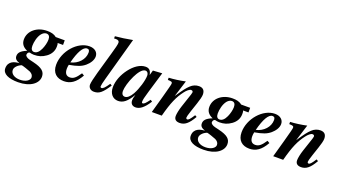

<svg xmlns="http://www.w3.org/2000/svg" viewBox="-118 -1344 3912 2192"><g transform="rotate(20 1838.0 -248.0)"><path d="M477 -373V-429H367C336 -455 299 -462 253 -462C130 -462 35 -384 35 -280C35 -228 61 -193 115 -170C40 -140 19 -110 19 -73C19 -41 37 -22 81 -7C28 -5 -52 13 -52 102C-52 170 23 203 138 203C287 203 375 132 375 51C375 -10 336 -46 226 -72L176 -84C144 -92 122 -109 122 -125C122 -147 137 -161 150 -161C162 -157 184 -153 201 -153C258 -153 300 -166 346 -199C392 -232 417 -278 417 -331C417 -347 417 -361 411 -373ZM300 -372C300 -338 288 -290 271 -253C250 -207 224 -184 193 -184C166 -184 151 -205 151 -243C151 -289 165 -358 198 -399C213 -417 233 -431 255 -431C288 -431 300 -407 300 -372ZM266 100C266 135 220 169 148 169C81 169 35 137 35 91C35 72 44 55 64 36C77 23 106 7 115 6C127 7 202 32 224 42C252 56 266 76 266 100Z M792 -143C746 -74 717 -51 674 -51C632 -51 610 -79 610 -133C610 -149 612 -162 616 -182C713 -199 761 -217 804 -253C844 -287 873 -332 873 -375C873 -426 833 -462 768 -462C623 -462 480 -299 480 -134C480 -35 539 13 626 13C703 13 765 -26 821 -126ZM781 -390C781 -307 713 -234 623 -214C659 -353 702 -429 750 -429C774 -429 781 -413 781 -390Z M1209 -699C1123 -683 1074 -676 999 -669V-642C1010 -643 1016 -643 1021 -643C1048 -643 1063 -633 1063 -613C1063 -589 1050 -541 1029 -468L955 -209C935 -138 921 -77 921 -54C921 -18 948 9 989 9C1053 9 1089 -22 1158 -127L1136 -141C1096 -82 1075 -61 1057 -61C1047 -61 1042 -68 1042 -76C1042 -90 1049 -122 1064 -176Z M1632 -127C1591 -72 1575 -57 1559 -57C1551 -57 1547 -63 1547 -72C1547 -97 1553 -126 1577 -205L1652 -456L1541 -449L1524 -390H1523C1514 -441 1492 -462 1449 -462C1384 -462 1316 -415 1263 -345C1212 -278 1176 -194 1176 -114C1176 -38 1219 13 1284 13C1345 13 1392 -24 1448 -119C1436 -78 1434 -64 1434 -50C1434 -7 1460 14 1497 14C1544 14 1595 -18 1653 -112ZM1500 -373C1500 -313 1467 -202 1428 -133C1401 -84 1369 -58 1342 -58C1316 -58 1299 -75 1299 -115C1299 -153 1320 -234 1355 -305C1383 -362 1421 -420 1463 -420C1485 -420 1500 -400 1500 -373Z M2169 -135C2129 -73 2115 -59 2098 -59C2090 -59 2084 -66 2084 -76C2084 -86 2089 -109 2108 -165L2143 -269C2159 -316 2171 -361 2171 -385C2171 -434 2149 -462 2098 -462C2061 -462 2025 -447 1998 -421C1961 -386 1943 -362 1876 -263H1875L1937 -461C1873 -447 1794 -436 1738 -434V-407C1780 -406 1793 -402 1793 -383C1793 -371 1781 -324 1748 -204L1691 0H1812C1858 -174 1895 -255 1957 -336C1977 -363 2008 -390 2026 -390C2039 -390 2051 -386 2051 -369C2051 -366 2047 -351 2044 -341L1989 -176C1973 -128 1963 -77 1963 -51C1963 -10 1988 9 2031 9C2091 9 2136 -25 2191 -122Z M2730 -373V-429H2620C2589 -455 2552 -462 2506 -462C2383 -462 2288 -384 2288 -280C2288 -228 2314 -193 2368 -170C2293 -140 2272 -110 2272 -73C2272 -41 2290 -22 2334 -7C2281 -5 2201 13 2201 102C2201 170 2276 203 2391 203C2540 203 2628 132 2628 51C2628 -10 2589 -46 2479 -72L2429 -84C2397 -92 2375 -109 2375 -125C2375 -147 2390 -161 2403 -161C2415 -157 2437 -153 2454 -153C2511 -153 2553 -166 2599 -199C2645 -232 2670 -278 2670 -331C2670 -347 2670 -361 2664 -373ZM2553 -372C2553 -338 2541 -290 2524 -253C2503 -207 2477 -184 2446 -184C2419 -184 2404 -205 2404 -243C2404 -289 2418 -358 2451 -399C2466 -417 2486 -431 2508 -431C2541 -431 2553 -407 2553 -372ZM2519 100C2519 135 2473 169 2401 169C2334 169 2288 137 2288 91C2288 72 2297 55 2317 36C2330 23 2359 7 2368 6C2380 7 2455 32 2477 42C2505 56 2519 76 2519 100Z M3045 -143C2999 -74 2970 -51 2927 -51C2885 -51 2863 -79 2863 -133C2863 -149 2865 -162 2869 -182C2966 -199 3014 -217 3057 -253C3097 -287 3126 -332 3126 -375C3126 -426 3086 -462 3021 -462C2876 -462 2733 -299 2733 -134C2733 -35 2792 13 2879 13C2956 13 3018 -26 3074 -126ZM3034 -390C3034 -307 2966 -234 2876 -214C2912 -353 2955 -429 3003 -429C3027 -429 3034 -413 3034 -390Z M3644 -135C3604 -73 3590 -59 3573 -59C3565 -59 3559 -66 3559 -76C3559 -86 3564 -109 3583 -165L3618 -269C3634 -316 3646 -361 3646 -385C3646 -434 3624 -462 3573 -462C3536 -462 3500 -447 3473 -421C3436 -386 3418 -362 3351 -263H3350L3412 -461C3348 -447 3269 -436 3213 -434V-407C3255 -406 3268 -402 3268 -383C3268 -371 3256 -324 3223 -204L3166 0H3287C3333 -174 3370 -255 3432 -336C3452 -363 3483 -390 3501 -390C3514 -390 3526 -386 3526 -369C3526 -366 3522 -351 3519 -341L3464 -176C3448 -128 3438 -77 3438 -51C3438 -10 3463 9 3506 9C3566 9 3611 -25 3666 -122Z"/></g></svg>

Font: STIXGeneral
Style: Bold Italic
Weight: 700
Italic angle: -16.33°
Designer: MicroPress Inc., with final additions and corrections provided by Coen Hoffman, Elsevier (retired)
Version: Version 1.1.0